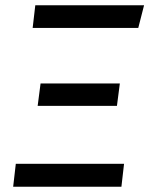

<svg xmlns="http://www.w3.org/2000/svg" viewBox="-20 -709 575 729"><path d="M134 -392H435L424 -307H123ZM114 -689H527L505 -603H104ZM40 -87H451L441 0H30Z"/></svg>

Font: Yekcdsyqcyvpieeyorgstswgcgt
Style: Regular
Weight: 400
Italic angle: -8°
Designer: Carrois Corporate & Edenspiekermann
Foundry: Carrois Corporate GbR & Edenspiekermann AG
Version: Version 2.001